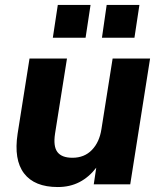

<svg xmlns="http://www.w3.org/2000/svg" viewBox="-20 -743 647 774"><path d="M35 0ZM213 11Q119 11 77 -44Q35 -99 51 -204L99 -507H250L202 -205Q194 -153 211.5 -130Q229 -107 272 -107Q320 -107 350.5 -138.5Q381 -170 389 -223L434 -507H585L505 0H358L368 -67Q339 -29 300.5 -9Q262 11 213 11ZM391 -591 410 -723H542L522 -591ZM193 -591 213 -723H345L325 -591Z"/></svg>

Font: Winston
Style: Bold Italic
Weight: 700
Italic angle: -9°
Designer: Original fonts by Vernon Adams / Changes by Cristiano Sobral
Foundry: Original fonts by Vernon Adams / Changes by Cristiano Sobral
Version: Version 2.503;July 17, 2020;FontCreator 13.0.0.2655 64-bit